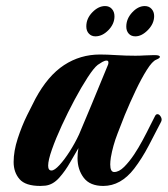

<svg xmlns="http://www.w3.org/2000/svg" viewBox="-20 -608 554 634"><path d="M113 6Q64 6 44.5 -16.5Q25 -39 25 -73Q25 -109 38.5 -150.5Q52 -192 69.5 -227.5Q87 -263 97 -282Q138 -358 191.5 -393Q245 -428 310 -428Q333 -428 364 -426Q395 -424 427 -424Q443 -424 458 -425Q473 -426 487 -426H491Q508 -426 508 -420Q508 -416 496 -411Q483 -406 465 -377.5Q447 -349 428 -309Q409 -269 392 -228Q383 -205 368 -166.5Q353 -128 346 -88Q345 -81 344.5 -75.5Q344 -70 344 -65Q344 -40 357 -40Q373 -40 390 -57Q407 -74 423 -98Q437 -119 451 -145Q465 -171 476 -193.5Q487 -216 492 -225Q495 -231 500 -231Q506 -231 511 -222.5Q516 -214 512 -206Q493 -169 471 -127Q449 -85 423 -51Q379 6 321 6Q277 6 256.5 -21Q236 -48 236 -86Q236 -103 239 -119Q228 -101 212 -72.5Q196 -44 175.5 -21Q155 2 130 5Q126 5 122 5.5Q118 6 113 6ZM150 -45Q160 -45 176.5 -63Q193 -81 210.5 -108.5Q228 -136 241 -164Q244 -172 255.5 -198.5Q267 -225 281.5 -260.5Q296 -296 311 -332Q326 -368 337 -395Q338 -398 338 -402Q338 -408 332 -408Q326 -408 318 -403.5Q310 -399 303 -394Q290 -384 269.5 -352.5Q249 -321 226.5 -279Q204 -237 184 -193.5Q164 -150 151.5 -114.5Q139 -79 139 -61Q139 -45 150 -45ZM295 -488Q282 -488 273.5 -497Q265 -506 265 -521Q265 -547 285 -567.5Q305 -588 327 -588Q341 -588 349.5 -578.5Q358 -569 358 -554Q358 -529 338 -508.5Q318 -488 295 -488ZM427 -488Q413 -488 405 -497Q397 -506 397 -520Q397 -546 416.5 -567Q436 -588 458 -588Q472 -588 480.5 -578.5Q489 -569 489 -555Q489 -530 468.5 -509Q448 -488 427 -488Z"/></svg>

Font: Praise
Style: Regular
Weight: 400
Designer: Robert E. Leuschke
Foundry: Robert E. Leuschke
Version: Version 1.100; ttfautohint (v1.8.3)